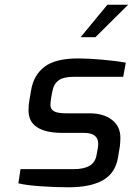

<svg xmlns="http://www.w3.org/2000/svg" viewBox="-20 -789 564 815"><path d="M58 -11 67 -71H293Q336 -71 360.5 -85.5Q385 -100 390 -132L396 -165Q397 -171 397 -178Q397 -225 336 -225H243Q175 -225 138 -248.5Q101 -272 101 -321Q101 -344 105 -365L112 -406Q123 -471 169.5 -506Q216 -541 312 -541Q356 -541 416.5 -535.5Q477 -530 514 -523L503 -463H293Q250 -463 229 -448Q208 -433 202 -400L197 -373Q194 -352 194 -344Q194 -325 209.5 -316.5Q225 -308 262 -308H360Q419 -308 455 -280.5Q491 -253 491 -204Q491 -193 489 -169L481 -121Q470 -54 417 -24Q364 6 271 6Q213 6 150.5 1.5Q88 -3 58 -11ZM436 -769H524L385 -631H322Z"/></svg>

Font: Exo Medium
Style: Italic
Weight: 500
Italic angle: -9°
Designer: Natanael Gama
Foundry: Natanael Gama
Version: Version 1.500; ttfautohint (v1.6)